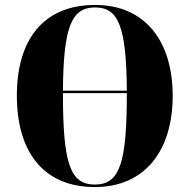

<svg xmlns="http://www.w3.org/2000/svg" viewBox="-20 -745 765 775"><path d="M363 10C565 10 677 -137 677 -358C677 -580 565 -725 364 -725C151 -725 48 -580 48 -359C48 -137 151 10 363 10ZM492 -379H234C236 -638 269 -715 364 -715C458 -715 490 -638 492 -379ZM363 0C263 0 234 -85 234 -369H492C492 -88 464 0 363 0Z"/></svg>

Font: Noto Serif Display Condensed Black
Style: Regular
Weight: 900
Width: 3
Designer: Monotype Design Team
Foundry: Monotype Imaging Inc.
Version: Version 2.009